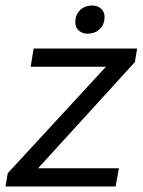

<svg xmlns="http://www.w3.org/2000/svg" viewBox="-38 -676 517 696"><path d="M-10 -48 346 -434H73L84 -500H459L451 -451L100 -66H393L381 0H-18ZM235 -595Q235 -622 252 -639Q269 -656 297 -656Q316 -656 328.5 -644.5Q341 -633 341 -615Q341 -588 324 -571Q307 -554 279 -554Q260 -554 247.5 -565.5Q235 -577 235 -595Z"/></svg>

Font: Sarabun
Style: Italic
Weight: 400
Italic angle: -10°
Designer: Suppakit Chalermlarp | Katatrad Co.,Ltd.
Foundry: Cadson Demak Co.,Ltd.
Version: Version 1.000; ttfautohint (v1.6)